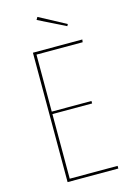

<svg xmlns="http://www.w3.org/2000/svg" viewBox="-128 -914 662 976"><g transform="rotate(-15 203.5 -425.5)"><path d="M360 -667H117V-367H326V-354H117V-14H369V0H102V-681H362ZM311 -776 306 -766 163 -837 171 -851Z"/></g></svg>

Font: Fira Sans Compressed Hair
Style: Regular
Weight: 100
Width: 1
Designer: bBox Type GmbH & Carrois Corporate GbR & Edenspiekermann AG
Foundry: bBox Type GmbH & Carrois Corporate GbR & Edenspiekermann AG
Version: Version 4.301